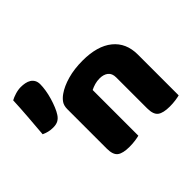

<svg xmlns="http://www.w3.org/2000/svg" viewBox="-147 -833 1037 1037"><g transform="rotate(-45 371.5 -314.0)"><path d="M690 -1Q679 2 658.5 5Q638 8 614 8Q564 8 542 -8.5Q520 -25 520 -72V-308Q520 -339 501.5 -353.5Q483 -368 453 -368Q433 -368 415.5 -363Q398 -358 382 -350V-1Q371 2 350.5 5Q330 8 306 8Q256 8 234 -8.5Q212 -25 212 -72V-373Q212 -400 223.5 -417Q235 -434 255 -448Q289 -472 340.5 -486.5Q392 -501 455 -501Q568 -501 629 -451.5Q690 -402 690 -313ZM152 -390Q141 -373 126 -365Q111 -357 88 -357Q69 -357 53 -361Q37 -365 22 -372Q27 -432 32 -497Q37 -562 39 -614Q53 -622 75.5 -629Q98 -636 119 -636Q135 -636 150.5 -633Q166 -630 178 -622.5Q190 -615 197 -602.5Q204 -590 204 -572Q204 -552 200 -527Q196 -502 188.5 -476.5Q181 -451 171.5 -428Q162 -405 152 -390Z"/></g></svg>

Font: Baloo Paaji 2 ExtraBold
Style: Regular
Weight: 800
Designer: Shuchita Grover, Noopur Datye and Ek Type
Foundry: Ek Type
Version: Version 1.640;hotconv 1.0.111;makeotfexe 2.5.65597; ttfautoh